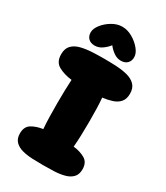

<svg xmlns="http://www.w3.org/2000/svg" viewBox="-220 -1001 942 1090"><g transform="rotate(30 250.5 -456.0)"><path d="M251 -3Q216 -3 180 -4.5Q144 -6 114 -14Q84 -22 65.5 -41Q47 -60 47 -94Q47 -138 77 -156.5Q107 -175 150 -181Q147 -216 146 -257.5Q145 -299 145 -347Q145 -391 146 -430.5Q147 -470 149 -503Q98 -509 61.5 -529Q25 -549 25 -600Q25 -638 45 -658.5Q65 -679 98.5 -687.5Q132 -696 171.5 -698Q211 -700 250 -700Q289 -700 329 -698Q369 -696 402 -687.5Q435 -679 455.5 -658.5Q476 -638 476 -600Q476 -566 459 -546Q442 -526 413 -516.5Q384 -507 350 -503Q353 -470 354 -431Q355 -392 355 -347Q355 -299 353.5 -257.5Q352 -216 349 -181Q394 -176 425.5 -157.5Q457 -139 457 -94Q457 -60 438.5 -41Q420 -22 389.5 -14Q359 -6 323 -4.5Q287 -3 251 -3ZM165 -737Q138 -737 123 -752Q108 -767 108 -792Q108 -816 129 -843Q150 -870 182.5 -889.5Q215 -909 249 -909Q283 -909 316 -890Q349 -871 371 -844Q393 -817 393 -792Q393 -767 378 -752Q363 -737 336 -737Q311 -737 289 -752.5Q267 -768 251 -789Q235 -768 212.5 -752.5Q190 -737 165 -737Z"/></g></svg>

Font: Cherry Bomb One
Style: Regular
Weight: 400
Designer: satsuyako
Foundry: satsuyako
Version: Version 4.100; ttfautohint (v1.8.3)